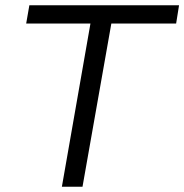

<svg xmlns="http://www.w3.org/2000/svg" viewBox="-20 -706 697 726"><path d="M214 0 322 -617H79L91 -686H657L646 -617H401L292 0Z"/></svg>

Font: Archivo SemiBold Light
Style: Italic
Weight: 300
Italic angle: -10°
Version: Version 2.001